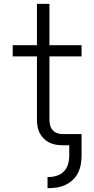

<svg xmlns="http://www.w3.org/2000/svg" viewBox="-20 -755 490 998"><path d="M227 223V165H234Q255 165 276.5 158Q298 151 313 135Q328 119 334 97.5Q340 76 340 54V0H306Q288 0 270 -3Q252 -6 236 -14Q220 -22 207 -35Q194 -48 186 -64Q178 -80 175 -98Q172 -116 172 -134V-462H46V-520H172V-735H237V-520H404V-462H237V-134Q237 -119 240.5 -104.5Q244 -90 253.5 -79Q263 -68 277 -63Q291 -58 306 -58H404V54Q404 77 400 99.5Q396 122 386 142.5Q376 163 359.5 179Q343 195 322.5 205Q302 215 279 219Q256 223 234 223Z"/></svg>

Font: Iosevka Aile Light
Style: Regular
Weight: 300
Designer: Belleve Invis
Foundry: Belleve Invis
Version: Version 27.3.5; ttfautohint (v1.8.4)